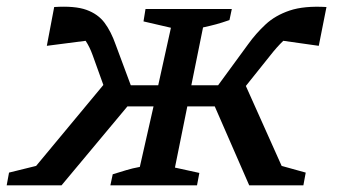

<svg xmlns="http://www.w3.org/2000/svg" viewBox="-35 -554 1007 574"><path d="M149 0H-15L-8 -38L73 -58L274 -300L242 -389Q233 -414 221 -432L105 -417L127 -533Q189 -537 223.5 -524.5Q258 -512 277.5 -486Q297 -460 311 -420L356 -299H438L476 -471L394 -490L400 -527H658L651 -494Q628 -486 611.5 -481.5Q595 -477 572 -472L537 -299H617L707 -422Q730 -454 759 -481Q788 -508 831 -522.5Q874 -537 941 -533L918 -417L812 -432Q793 -414 772 -387L700 -297L807 -58L879 -38L872 0H710L607 -236H525L488 -53L561 -37L554 0H295L302 -33Q325 -40 343 -45.5Q361 -51 383 -55L424 -236H346Z"/></svg>

Font: Piazzolla SC Medium
Style: Italic
Weight: 500
Italic angle: -11.3°
Designer: Juan Pablo del Peral
Foundry: Huerta Tipografica
Version: Version 1.330